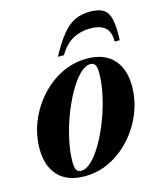

<svg xmlns="http://www.w3.org/2000/svg" viewBox="-112 -818 763 913"><g transform="rotate(-15 269.0 -362.0)"><path d="M344.5 -525Q430.5 -525 475 -476.5Q519.5 -428 519.5 -344.5Q519.5 -275 493.5 -211Q467.5 -147 422 -96.2Q376.5 -45.5 317.8 -16.2Q259 13 193 13Q106.5 13 62 -35.5Q17.5 -84 17.5 -167.5Q17.5 -237 43.5 -301Q69.5 -365 115 -415.8Q160.5 -466.5 219.5 -495.8Q278.5 -525 344.5 -525ZM183 -16.5Q208.5 -16.5 236.5 -44.5Q264.5 -72.5 291 -119.5Q317.5 -166.5 338.8 -223Q360 -279.5 372.5 -337.5Q385 -395.5 385 -445.5Q385 -472.5 377.8 -484Q370.5 -495.5 354.5 -495.5Q329 -495.5 301 -467.5Q273 -439.5 246.5 -392.5Q220 -345.5 198.8 -289Q177.5 -232.5 165 -174.5Q152.5 -116.5 152.5 -66.5Q152.5 -39.5 159.8 -28Q167 -16.5 183 -16.5ZM397 -659.5Q350 -659.5 311.2 -638Q272.5 -616.5 245 -569H215Q250 -633.5 280 -670Q310 -706.5 342.8 -721.8Q375.5 -737 418.5 -737Q460.5 -737 483.5 -722Q506.5 -707 514.5 -670.2Q522.5 -633.5 519.5 -569H494.5Q495 -617 471.2 -638.2Q447.5 -659.5 397 -659.5Z"/></g></svg>

Font: Newsreader 72pt
Style: Bold Italic
Weight: 700
Italic angle: -17°
Designer: Hugues Gentile
Foundry: Production Type
Version: Version 1.003; ttfautohint (v1.8.3)